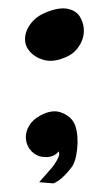

<svg xmlns="http://www.w3.org/2000/svg" viewBox="-20 -374 260 457"><path d="M74.2 -2Q59.6 -6.8 50.8 -19Q42 -31.2 41.5 -45.9Q41 -60.5 49.3 -74.7Q57.6 -88.9 75.2 -98.6Q103.5 -114.3 125 -106.4Q146.5 -98.6 155.3 -83Q160.2 -75.2 162.6 -61.5Q165 -47.9 164.6 -32.7Q164.1 -17.6 161.1 -2.9Q158.2 11.7 152.3 21.5Q147.5 28.3 140.6 36.1Q134.8 43 126.5 50.3Q118.2 57.6 107.4 62.5L73.2 59.6Q80.1 51.8 85.4 45.9Q90.8 40 94.7 35.2Q98.6 30.3 102.5 26.4Q108.4 19.5 112.3 12.7Q116.2 6.8 119.1 0Q122.1 -6.8 120.1 -13.7Q113.3 -5.9 105.5 -2.9Q97.7 0 90.8 0Q82 0 74.2 -2ZM170.9 -333Q177.7 -321.3 179.2 -308.1Q180.7 -294.9 176.8 -282.2Q172.9 -269.5 163.6 -257.8Q154.3 -246.1 139.6 -239.3Q108.4 -224.6 84 -231.4Q59.6 -238.3 46.9 -256.8Q40 -266.6 39.6 -278.8Q39.1 -291 44.4 -303.2Q49.8 -315.4 60.5 -326.2Q71.3 -336.9 87.9 -343.8Q120.1 -357.4 141.1 -353Q162.1 -348.6 170.9 -333Z"/></svg>

Font: Irish Growler
Style: Regular
Weight: 400
Designer: Squid
Foundry: Font Diner, Inc DBA Sideshow
Version: Version 1.000